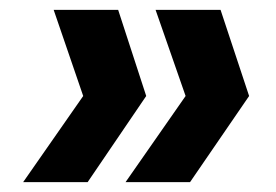

<svg xmlns="http://www.w3.org/2000/svg" viewBox="-20 -490 560 390"><path d="M220 -470 277 -295 158 -120H27L149 -295L89 -470ZM428 -470 486 -295 366 -120H235L357 -295L296 -470Z"/></svg>

Font: DM Sans ExtraBold
Style: Italic
Weight: 800
Italic angle: -10°
Designer: Colophon Foundry, Jonny Pinhorn
Foundry: Colophon Foundry
Version: Version 4.004;gftools[0.9.30]